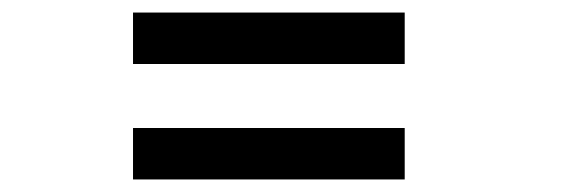

<svg xmlns="http://www.w3.org/2000/svg" viewBox="-20 -457 904 306"><path d="M192 -355V-437H625V-355ZM192 -171V-253H625V-171Z"/></svg>

Font: Trispace SemiExpanded
Style: Regular
Weight: 400
Width: 6
Designer: Tyler Finck
Foundry: Etcetera Type Company
Version: Version 1.210; ttfautohint (v1.8.3)